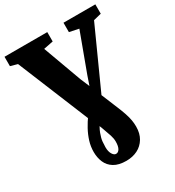

<svg xmlns="http://www.w3.org/2000/svg" viewBox="-234 -870 1086 1190"><g transform="rotate(-30 309.0 -275.0)"><path d="M317.5 193.5Q263 193.5 230 173.2Q197 153 182.5 119.2Q168 85.5 168 45Q168 6 179.5 -31Q191 -68 210 -102.8Q229 -137.5 251.5 -168.5L339 -291.5L372 -387.5L473.5 -662L406.5 -676V-743H634.5V-676L578.5 -662L362.5 -184.5L304.5 -115Q274.5 -72 262.2 -39.2Q250 -6.5 248 16.5Q246 39.5 246 55.5Q246 86.5 257.5 105.2Q269 124 283 124Q299 124 309 106.8Q319 89.5 319 56.5Q319 34.5 311.2 10.5Q303.5 -13.5 288.5 -54L272 -97L249 -139.5L34.5 -662L-15.5 -676V-743H290.5V-676L222 -662.5L322.5 -387.5L377.5 -257.5L427 -137.5Q447 -90.5 457.2 -59.8Q467.5 -29 471.2 -6.2Q475 16.5 475 39Q475 88.5 454 123.2Q433 158 397.5 175.8Q362 193.5 317.5 193.5Z"/></g></svg>

Font: Merriweather 24pt SemiCondensed Black
Style: Regular
Weight: 900
Width: 4
Designer: Eben Sorkin
Foundry: Eben Sorkin
Version: Version 2.100